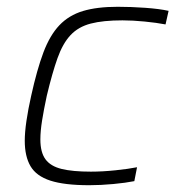

<svg xmlns="http://www.w3.org/2000/svg" viewBox="-20 -538 530 566"><path d="M243 8Q170 8 128.5 -5.5Q87 -19 70 -48Q53 -77 53 -123Q53 -148 58 -182Q63 -216 72 -256Q89 -333 108 -383.5Q127 -434 155 -463.5Q183 -493 224.5 -505.5Q266 -518 327 -518Q366 -518 408 -515Q450 -512 477 -506L468 -466Q442 -471 406.5 -474.5Q371 -478 341 -478Q284 -478 247.5 -468.5Q211 -459 188 -434.5Q165 -410 149.5 -366.5Q134 -323 118 -256Q109 -214 104 -182.5Q99 -151 99 -127Q99 -89 114 -68.5Q129 -48 161.5 -40Q194 -32 248 -32Q282 -32 320.5 -36Q359 -40 384 -45L376 -4Q351 1 314 4.5Q277 8 243 8Z"/></svg>

Font: Saira SemiExpanded ExtraLight
Style: Italic
Weight: 250
Width: 6
Italic angle: -12°
Designer: Hector Gatti with collaboration of the Omnibus-Type team
Foundry: Omnibus-Type
Version: Version 1.101